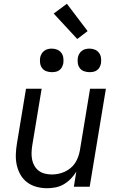

<svg xmlns="http://www.w3.org/2000/svg" viewBox="-20 -991 640 1019"><path d="M230 8Q201 8 173.5 0.5Q146 -7 124 -23.5Q102 -40 88.5 -64Q75 -88 69 -115Q63 -142 64 -171.5Q65 -201 70 -230L118 -520H201L151 -218Q148 -199 147.5 -180Q147 -161 150.5 -143.5Q154 -126 163 -110.5Q172 -95 186 -84.5Q200 -74 218 -69.5Q236 -65 255 -65Q272 -65 289.5 -68.5Q307 -72 323.5 -79.5Q340 -87 354.5 -99Q369 -111 379 -126.5Q389 -142 395 -159Q401 -176 404 -193L458 -520H542L456 0H372L385 -80Q373 -60 356 -42.5Q339 -25 318.5 -13Q298 -1 275 3.5Q252 8 230 8ZM455 -608Q440 -608 426 -613Q412 -618 403.5 -629.5Q395 -641 393 -655.5Q391 -670 393 -685Q395 -695 400.5 -705Q406 -715 415 -721.5Q424 -728 434 -730.5Q444 -733 455 -733Q470 -733 483.5 -727.5Q497 -722 505.5 -710.5Q514 -699 516 -684.5Q518 -670 516 -655Q514 -645 509 -635Q504 -625 495 -618.5Q486 -612 475.5 -610Q465 -608 455 -608ZM255 -608Q240 -608 226 -613Q212 -618 203.5 -629.5Q195 -641 193 -655.5Q191 -670 193 -685Q195 -695 200.5 -705Q206 -715 215 -721.5Q224 -728 234 -730.5Q244 -733 255 -733Q270 -733 283.5 -727.5Q297 -722 305.5 -710.5Q314 -699 316 -684.5Q318 -670 316 -655Q314 -645 309 -635Q304 -625 295 -618.5Q286 -612 275.5 -610Q265 -608 255 -608ZM390 -784 265 -919 335 -971 445 -826Z"/></svg>

Font: Zed Sans Extended
Style: Italic
Weight: 400
Width: 7
Italic angle: -9°
Designer: Belleve Invis
Foundry: Belleve Invis
Version: Version 1.0.0; ttfautohint (v1.8.4)